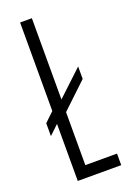

<svg xmlns="http://www.w3.org/2000/svg" viewBox="-138 -749 533 797"><g transform="rotate(-20 129.0 -350.0)"><path d="M20 -213V-270L61 -309V-700H113V-341L225 -446V-391L113 -285V-51H253V0H61V-252Z"/></g></svg>

Font: Georama ExtraCondensed Light
Style: Regular
Weight: 300
Width: 2
Designer: Jean-Baptiste Levee
Foundry: Production Type
Version: Version 1.000